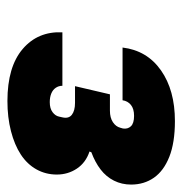

<svg xmlns="http://www.w3.org/2000/svg" viewBox="-7 -840 491 517"><g transform="rotate(90 238.5 -581.5)"><path d="M252 -356Q160 -356 112 -397Q64 -438 67 -504H211Q211 -494 216.5 -486Q222 -478 232 -474Q242 -470 255 -470Q272 -470 282 -477.5Q292 -485 294 -495L296 -504Q300 -521 289 -529.5Q278 -538 257 -538H212L234 -632H278Q297 -632 309 -640Q321 -648 324 -660L326 -667Q328 -680 320 -688.5Q312 -697 292 -697Q273 -697 262.5 -688.5Q252 -680 250 -666H108Q116 -732 169.5 -769.5Q223 -807 306 -807Q364 -807 402 -792Q440 -777 458.5 -750.5Q477 -724 477 -689Q477 -664 466.5 -643Q456 -622 436.5 -607Q417 -592 390 -582L388 -577Q418 -567 434 -543Q450 -519 450 -489Q450 -459 436 -434Q422 -409 396 -392Q370 -375 333 -365.5Q296 -356 252 -356Z"/></g></svg>

Font: Hubot Sans Condensed ExtraLight Black
Style: Italic
Weight: 900
Italic angle: -12.0243°
Version: Version 2.000